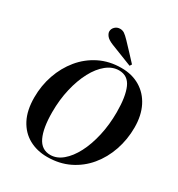

<svg xmlns="http://www.w3.org/2000/svg" viewBox="-206 -1014 1083 1166"><g transform="rotate(30 335.0 -431.0)"><path d="M299 17Q227 17 171 -14Q115 -45 83 -106Q51 -167 51 -258Q51 -341 77 -416Q103 -491 151.5 -550Q200 -609 268.5 -643Q337 -677 421 -677Q496 -677 552 -643.5Q608 -610 639 -548.5Q670 -487 670 -403Q670 -319 644 -243Q618 -167 569.5 -108.5Q521 -50 452.5 -16.5Q384 17 299 17ZM309 -3Q354 -3 394 -36.5Q434 -70 464.5 -128.5Q495 -187 512.5 -264.5Q530 -342 530 -429Q530 -539 504 -598Q478 -657 416 -657Q370 -657 329 -624Q288 -591 257 -533Q226 -475 208 -398.5Q190 -322 190 -235Q190 -123 218.5 -63Q247 -3 309 -3ZM465 -727 456 -713Q378 -743 303 -773Q269 -787 257 -803Q245 -819 245 -832Q245 -851 259.5 -865Q274 -879 295 -879Q312 -879 325.5 -870Q339 -861 361 -838Q385 -813 412.5 -783.5Q440 -754 465 -727Z"/></g></svg>

Font: DeepMind Serif Display
Style: Italic
Weight: 400
Italic angle: -12°
Designer: Frank Grießhammer / Modifications: Colophon Foundry
Foundry: Colophon Foundry
Version: Version 5.003; ttfautohint (v1.8.2)